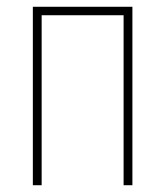

<svg xmlns="http://www.w3.org/2000/svg" viewBox="-20 -547 488 567"><path d="M77 0H103V-502H345V0H371V-527H77Z"/></svg>

Font: Noto Sans Condensed Thin
Style: Regular
Weight: 100
Width: 3
Designer: Monotype Design Team
Foundry: Monotype Imaging Inc.
Version: Version 2.013